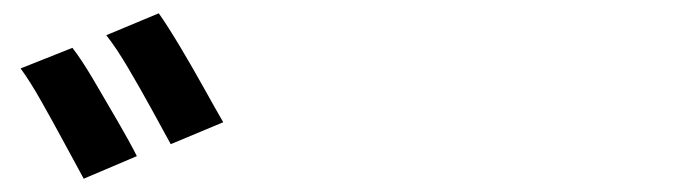

<svg xmlns="http://www.w3.org/2000/svg" viewBox="-20 -869 1040 289"><path d="M89 -797Q103 -779 121.5 -747.5Q140 -716 158 -685Q176 -654 186 -634L106 -600Q94 -622 77 -653.5Q60 -685 42.5 -716Q25 -747 11 -766ZM219 -849Q233 -829 251.5 -798Q270 -767 287.5 -735.5Q305 -704 316 -685L237 -652Q225 -674 208 -705Q191 -736 173 -766.5Q155 -797 140 -816Z"/></svg>

Font: Noto Sans HK SemiBold
Style: Regular
Weight: 600
Version: Version 2.004-H2;hotconv 1.0.118;makeotfexe 2.5.65603